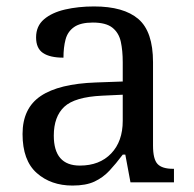

<svg xmlns="http://www.w3.org/2000/svg" viewBox="-20 -566 603 596"><path d="M205 10Q138 10 94 -29Q50 -68 50 -150Q50 -230 106.5 -268Q163 -306 278 -310L361 -313V-373Q361 -409 355 -436.5Q349 -464 329 -480Q309 -496 268 -496Q230 -496 210 -482Q190 -468 183.5 -443.5Q177 -419 177 -387Q135 -387 113.5 -401.5Q92 -416 92 -450Q92 -485 116.5 -506Q141 -527 182 -536.5Q223 -546 272 -546Q364 -546 409.5 -507Q455 -468 455 -373V-114Q455 -72 469 -57Q483 -42 517 -42H520V0H385L369 -86H361Q340 -58 320 -36.5Q300 -15 273.5 -2.5Q247 10 205 10ZM228 -52Q289 -52 325 -89.5Q361 -127 361 -191V-272L297 -269Q212 -265 179.5 -234.5Q147 -204 147 -145Q147 -52 228 -52Z"/></svg>

Font: Noto Serif Khojki
Style: Regular
Weight: 400
Designer: Juan Bruce
Version: Version 2.002